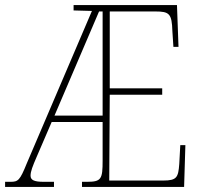

<svg xmlns="http://www.w3.org/2000/svg" viewBox="-23 -734 792 754"><path d="M-3 0H189V-20H148C111 -20 97 -27 97 -44C97 -61 105 -81 121 -118L180 -255H380V-103C380 -31 375 -20 319 -20H299V0H700L705 -164H685L681 -90C677 -38 672 -25 618 -25H406L408 -362H614V-387H408V-689H586C642 -689 652 -681 654 -611L658 -550H678L672 -714H266V-693L338 -691L82 -92C55 -25 48 -20 18 -20H-3ZM191 -280 366 -689H380V-280Z"/></svg>

Font: Noto Serif Georgian Condensed Thin
Style: Regular
Weight: 100
Width: 3
Designer: Monotype Design Team, Akaki Razmadze
Foundry: Google LLC
Version: Version 2.003